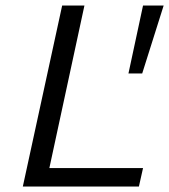

<svg xmlns="http://www.w3.org/2000/svg" viewBox="-20 -678 615 698"><path d="M63 0 206 -658H287L145 0ZM89 0 104 -67H500L485 0ZM497 -411H447L500 -658H575Z"/></svg>

Font: Ysabeau Office Medium
Style: Italic
Weight: 500
Italic angle: -12°
Designer: Christian Thalmann (Catharsis Fonts)
Version: Version 2.001;gftools[0.9.30]; featfreeze: tnum,lnum,ss02